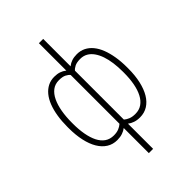

<svg xmlns="http://www.w3.org/2000/svg" viewBox="-273 -862 1177 1177"><g transform="rotate(-45 315.5 -273.5)"><path d="M574.7 -263.2V-252.9Q574.7 -192.9 563.7 -144.3Q552.7 -95.7 532.2 -61.3Q511.7 -26.9 481.9 -8.3Q452.1 10.3 414.1 10.3Q388.2 10.3 368.7 3.4Q349.1 -3.4 335.2 -14.2Q321.3 -24.9 312.5 -37.1Q303.7 -49.3 300.8 -59.6V-461.4Q305.2 -475.6 314 -489.3Q322.8 -502.9 336.2 -513.9Q349.6 -524.9 368.9 -531.5Q388.2 -538.1 413.1 -538.1Q444.3 -538.1 469.7 -525.4Q495.1 -512.7 514.6 -489Q534.2 -465.3 547.4 -431.6Q560.5 -397.9 567.6 -355.5Q574.7 -313 574.7 -263.2ZM537.6 -252.9V-263.2Q537.6 -303.2 532.7 -339.6Q527.8 -376 517.6 -405.8Q507.3 -435.5 491.9 -457.3Q476.6 -479 455.6 -491Q434.6 -502.9 407.7 -502.9Q377.4 -502.9 359.6 -493.9Q341.8 -484.9 333.3 -473.4Q324.7 -461.9 320.8 -454.1V-63.5Q325.7 -58.1 336.2 -48.8Q346.7 -39.6 364.5 -32.2Q382.3 -24.9 408.7 -24.9Q441.9 -24.9 466.1 -41.5Q490.2 -58.1 506.1 -88.6Q522 -119.1 529.8 -161.1Q537.6 -203.1 537.6 -252.9ZM57.6 -252.9V-263.2Q57.6 -313 64.5 -355.5Q71.3 -397.9 84.5 -431.6Q97.7 -465.3 117.2 -489Q136.7 -512.7 161.9 -525.4Q187 -538.1 217.8 -538.1Q243.2 -538.1 262.2 -531.5Q281.2 -524.9 294.7 -513.9Q308.1 -502.9 316.9 -489.3Q325.7 -475.6 330.6 -461.4V-61Q327.6 -50.3 319.1 -37.8Q310.5 -25.4 296.6 -14.4Q282.7 -3.4 262.9 3.4Q243.2 10.3 217.3 10.3Q179.2 10.3 149.7 -8.3Q120.1 -26.9 99.6 -61.3Q79.1 -95.7 68.4 -144.3Q57.6 -192.9 57.6 -252.9ZM95.2 -263.2V-252.9Q95.2 -203.1 102.8 -161.1Q110.4 -119.1 125.7 -88.6Q141.1 -58.1 165 -41.5Q189 -24.9 222.2 -24.9Q248.5 -24.9 266.4 -32.5Q284.2 -40 294.7 -49.6Q305.2 -59.1 309.6 -64V-454.1Q306.2 -461.9 297.6 -473.4Q289.1 -484.9 271.5 -493.9Q253.9 -502.9 223.1 -502.9Q189.5 -502.9 165.5 -484.6Q141.6 -466.3 126 -433.6Q110.4 -400.9 102.8 -357.2Q95.2 -313.5 95.2 -263.2ZM296.9 203.1V-750H334V203.1Z"/></g></svg>

Font: Roboto Condensed ExtraLight
Style: Regular
Weight: 250
Designer: Christian Robertson
Foundry: Google
Version: Version 3.008; 2023